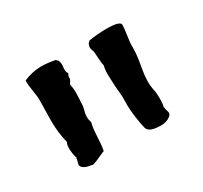

<svg xmlns="http://www.w3.org/2000/svg" viewBox="-67 -833 439 416"><g transform="rotate(-30 152.5 -625.5)"><path d="M97 -519C102 -541 99 -566 105 -587C98 -605 107 -619 107 -628C108 -651 110 -664 106 -680C107 -684 111 -687 112 -691C112 -695 111 -698 115 -703C107 -716 117 -724 110 -738C108 -740 107 -740 106 -742C84 -746 58 -750 27 -736C26 -719 33 -697 32 -682C32 -641 28 -616 38 -576C32 -569 36 -543 39 -536C36 -534 39 -533 38 -532C36 -524 32 -519 39 -513C46 -507 55 -507 63 -505C76 -509 86 -515 97 -519ZM199 -519C202 -507 219 -505 233 -505C241 -505 250 -507 257 -513C264 -519 260 -524 258 -532C257 -533 260 -534 257 -536C260 -543 260 -567 258 -576C249 -616 264 -641 264 -682C263 -697 269 -721 269 -736C269 -750 212 -746 190 -742C189 -740 188 -740 186 -738C179 -724 187 -724 187 -709C187 -703 188 -698 188 -694C188 -690 189 -684 190 -680C186 -664 188 -651 189 -628C189 -619 192 -606 191 -587C190 -565 196 -529 199 -519Z"/></g></svg>

Font: FuturaRener
Style: Regular
Weight: 400
Designer: BSozoo
Foundry: BSozoo
Version: Version 1.0